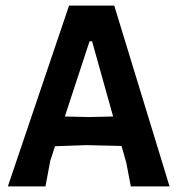

<svg xmlns="http://www.w3.org/2000/svg" viewBox="-20 -664 640 684"><path d="M387 -644 584 0H446L430 -84L413 -144L287 -147L176 -143L159 -91L142 0H8L226 -644ZM299 -517 211 -249 297 -247 383 -249 308 -517Z"/></svg>

Font: Alegreya Sans
Style: Bold
Weight: 700
Designer: Juan Pablo del Peral
Foundry: Huerta Tipografica
Version: Version 2.007